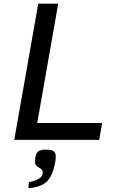

<svg xmlns="http://www.w3.org/2000/svg" viewBox="-20 -746 640 1024"><path d="M185.5 208Q195 202.5 200 196.8Q205 191 207 181L208 173Q208 162.5 197.5 154Q195 152 186.5 147Q176 140.5 171.2 134.2Q166.5 128 166.5 113.5L167.5 100Q171 71 184.2 61.5Q197.5 52 224 52Q254.5 52 266 60.5Q277.5 69 277.5 89.5Q277.5 99 276 110Q270 151 255 185Q242.5 212.5 224 227.5Q204.5 243 179 249.5Q153 257 131.5 257L134 225Q147.5 223.5 161.5 218.8Q175.5 214 185.5 208ZM184 -726.5H290.5L178.5 -90H525L509 0H56Z"/></svg>

Font: JuliaMono Medium
Style: Italic
Weight: 500
Italic angle: -9°
Monospace: yes
Designer: cormullion
Foundry: corm
Version: Version 0.054; ttfautohint (v1.8.4)